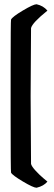

<svg xmlns="http://www.w3.org/2000/svg" viewBox="-20 -775 253 903"><path d="M203 79Q186 100 152 108Q137 108 87.5 78.5Q38 49 32 37Q30 33 30 -240V-442Q30 -680 32 -683Q38 -696 87.5 -725.5Q137 -755 152 -755Q184 -748 203 -725Q132 -668 126 -643Q124 -414 124 -322L126 -4Q129 8 148 28.5Q167 49 185 64Z"/></svg>

Font: Bubblegum Sans
Style: Regular
Weight: 400
Designer: Angel Koziupa and Alejandro Paul
Foundry: Angel Koziupa and Alejandro Paul
Version: Version 1.001